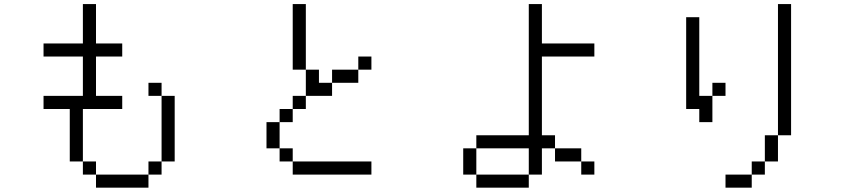

<svg xmlns="http://www.w3.org/2000/svg" viewBox="-20 -832 4040 915"><path d="M562.5 -312.5V-375H437.5V-562.5H562.5V-625H437.5V-812.5H375V-625H187.5V-562.5H375V-375H187.5V-312.5H312.5Q312.5 -312.5 312.5 -62.5H375V0H437.5V62.5H687.5V0H437.5V-62.5H375Q375 -62.5 375 -312.5ZM687.5 0H750V-62.5H687.5ZM750 -62.5H812.5V-375H750ZM750 -375V-437.5H687.5V-375Z M1750 0V-62.5H1375V0ZM1750 -500V-562.5H1687.5V-500H1562.5V-437.5H1500V-500H1437.5Q1437.5 -500 1437.5 -375H1375V-312.5H1312.5V-250H1250Q1250 -250 1250 -125H1312.5V-62.5H1375V-125H1312.5Q1312.5 -125 1312.5 -250H1375V-312.5H1437.5V-375H1562.5V-437.5H1687.5V-500ZM1437.5 -500V-812.5H1375V-500Z M2812.5 0V-62.5H2750V0ZM2812.5 -562.5V-625H2562.5V-812.5H2500Q2500 -812.5 2500 -187.5H2250V-125H2187.5Q2187.5 -125 2187.5 0H2250V62.5H2500V0H2250Q2250 0 2250 -125H2500Q2500 -125 2500 0H2562.5Q2562.5 0 2562.5 -125H2625V-62.5H2750V-125H2625V-187.5H2562.5Q2562.5 -187.5 2562.5 -562.5Z M3437.5 -375V-437.5H3375V-375H3312.5Q3312.5 -375 3312.5 -750H3250V-312.5H3312.5V-250H3375Q3375 -250 3375 -375ZM3562.5 0H3437.5V62.5H3562.5ZM3562.5 0H3625V-62.5H3562.5ZM3625 -62.5H3687.5Q3687.5 -62.5 3687.5 -187.5H3625Q3625 -187.5 3625 -62.5ZM3687.5 -187.5H3750Q3750 -187.5 3750 -812.5H3687.5Q3687.5 -812.5 3687.5 -187.5Z"/></svg>

Font: UnifontExMono
Style: Regular
Weight: 500
Version: Version 15.0.06